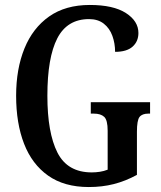

<svg xmlns="http://www.w3.org/2000/svg" viewBox="-20 -744 651 774"><path d="M338 10Q239 10 174 -36Q109 -82 77 -164.5Q45 -247 45 -358Q45 -466 78.5 -548.5Q112 -631 178 -677.5Q244 -724 342 -724Q437 -724 487.5 -691.5Q538 -659 538 -611Q538 -577 514.5 -556Q491 -535 444 -535Q444 -569 433 -599.5Q422 -630 398.5 -648.5Q375 -667 339 -667Q251 -667 211 -589.5Q171 -512 171 -358Q171 -209 211.5 -129Q252 -49 350 -49Q366 -49 382.5 -51.5Q399 -54 414 -60V-217Q414 -260 400 -273Q386 -286 358 -286H346V-332H585V-286H578Q553 -286 542.5 -272.5Q532 -259 532 -213V-39Q486 -14 439 -2Q392 10 338 10Z"/></svg>

Font: Noto Serif Thai ExtraCondensed SemiBold
Style: Regular
Weight: 600
Width: 2
Designer: Monotype Design Team
Foundry: Monotype Imaging Inc.
Version: Version 2.001; ttfautohint (v1.8.4.7-5d5b)